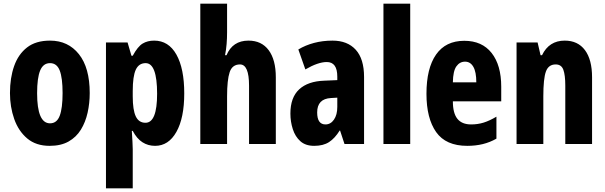

<svg xmlns="http://www.w3.org/2000/svg" viewBox="-20 -780 3279 1040"><path d="M466 -276Q466 -221 454.5 -169.5Q443 -118 418 -77.5Q393 -37 351.5 -13.5Q310 10 249 10Q175 10 127.5 -30Q80 -70 57 -135.5Q34 -201 34 -276Q34 -358 56.5 -422Q79 -486 126.5 -523Q174 -560 251 -560Q349 -560 407.5 -486.5Q466 -413 466 -276ZM181 -275Q181 -112 251 -112Q288 -112 303.5 -153Q319 -194 319 -276Q319 -358 303.5 -398Q288 -438 251 -438Q214 -438 197.5 -398Q181 -358 181 -275Z M815 -560Q893 -560 935.5 -484.5Q978 -409 978 -274Q978 -141 935.5 -65.5Q893 10 820 10Q782 10 751.5 -9.5Q721 -29 699 -71H694Q696 -37 697.5 -12.5Q699 12 699 28V240H554V-550H671L692 -478H699Q726 -528 752.5 -544Q779 -560 815 -560ZM769 -438Q732 -438 715.5 -402.5Q699 -367 699 -287V-258Q699 -184 715.5 -149.5Q732 -115 768 -115Q831 -115 831 -272Q831 -438 769 -438Z M1210 -605Q1210 -573 1207.5 -542Q1205 -511 1199 -481H1207Q1240 -560 1326 -560Q1397 -560 1435.5 -508Q1474 -456 1474 -361V0H1329V-316Q1329 -431 1280 -431Q1238 -431 1224 -389Q1210 -347 1210 -258V0H1065V-760H1210Z M1781 -560Q1862 -560 1907 -510.5Q1952 -461 1952 -363V0H1846L1822 -73H1820Q1794 -31 1762.5 -10.5Q1731 10 1682 10Q1635 10 1607 -15Q1579 -40 1566 -80.5Q1553 -121 1553 -165Q1553 -252 1600.5 -296Q1648 -340 1737 -343L1807 -346V-365Q1807 -444 1750 -444Q1703 -444 1634 -404L1596 -512Q1634 -535 1681 -547.5Q1728 -560 1781 -560ZM1773 -249Q1698 -245 1698 -171Q1698 -106 1743 -106Q1771 -106 1789 -132Q1807 -158 1807 -201V-251Z M2202 0H2057V-760H2202Z M2495 -559Q2591 -559 2643 -493Q2695 -427 2695 -310V-231H2433Q2433 -167 2457.5 -136.5Q2482 -106 2532 -106Q2568 -106 2600 -116Q2632 -126 2669 -148V-29Q2634 -9 2595 0.5Q2556 10 2511 10Q2395 10 2342.5 -64.5Q2290 -139 2290 -272Q2290 -410 2342 -484.5Q2394 -559 2495 -559ZM2499 -446Q2470 -446 2452 -420.5Q2434 -395 2433 -334H2560Q2560 -390 2544 -418Q2528 -446 2499 -446Z M3039 -560Q3110 -560 3148.5 -508.5Q3187 -457 3187 -361V0H3042V-316Q3042 -373 3031.5 -402Q3021 -431 2990 -431Q2951 -431 2937 -392.5Q2923 -354 2923 -258V0H2778V-550H2892L2908 -481H2916Q2954 -560 3039 -560Z"/></svg>

Font: Noto Sans Myanmar UI ExtraCondensed ExtraBold
Style: Regular
Weight: 800
Width: 2
Designer: Monotype Design Team
Foundry: Monotype Imaging Inc.
Version: Version 2.103; ttfautohint (v1.8.4.7-5d5b)